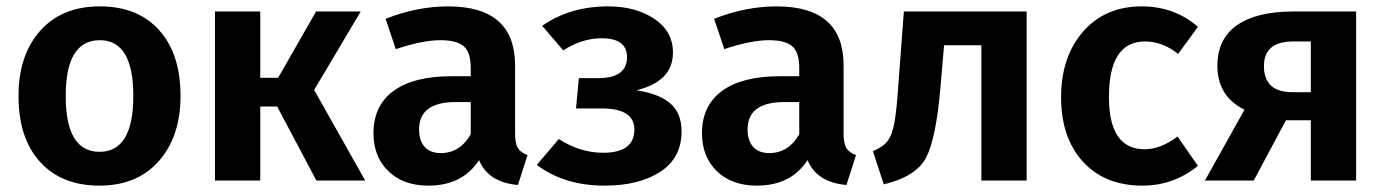

<svg xmlns="http://www.w3.org/2000/svg" viewBox="-20 -566 4342 602"><path d="M293 -440Q186 -440 186 -265Q186 -90 292 -90Q398 -90 398 -265Q398 -440 293 -440ZM546 -265Q546 -138 478 -61Q410 16 292 16Q173 16 105.5 -58.5Q38 -133 38 -265Q38 -393 106 -469.5Q174 -546 293 -546Q412 -546 479 -471.5Q546 -397 546 -265Z M965 -284 1125 0H972L849 -232H796V0H654V-530H796V-322H852L971 -530H1111Z M1362 -86Q1422 -86 1456 -145V-246H1409Q1294 -246 1294 -160Q1294 -125 1311.5 -105.5Q1329 -86 1362 -86ZM1595 -361V-147Q1595 -116 1604 -101.5Q1613 -87 1634 -80L1604 14Q1511 6 1482 -64Q1430 16 1323 16Q1244 16 1197.5 -29.5Q1151 -75 1151 -148Q1151 -235 1214 -281Q1277 -327 1395 -327H1456V-353Q1456 -402 1434 -421Q1412 -440 1361 -440Q1305 -440 1221 -412L1189 -507Q1288 -546 1385 -546Q1595 -546 1595 -361Z M1887 -546Q1973 -546 2031.5 -507Q2090 -468 2090 -401Q2090 -311 1976 -283Q2047 -272 2082 -241.5Q2117 -211 2117 -154Q2117 -71 2050.5 -27.5Q1984 16 1876 16Q1749 16 1663 -49L1732 -130Q1799 -87 1871 -87Q1969 -87 1969 -160Q1969 -226 1866 -226H1786L1795 -321H1855Q1946 -321 1946 -387Q1946 -446 1866 -446Q1805 -446 1746 -408L1680 -485Q1767 -546 1887 -546Z M2392 -86Q2452 -86 2486 -145V-246H2439Q2324 -246 2324 -160Q2324 -125 2341.5 -105.5Q2359 -86 2392 -86ZM2625 -361V-147Q2625 -116 2634 -101.5Q2643 -87 2664 -80L2634 14Q2541 6 2512 -64Q2460 16 2353 16Q2274 16 2227.5 -29.5Q2181 -75 2181 -148Q2181 -235 2244 -281Q2307 -327 2425 -327H2486V-353Q2486 -402 2464 -421Q2442 -440 2391 -440Q2335 -440 2251 -412L2219 -507Q2318 -546 2415 -546Q2625 -546 2625 -361Z M3199 -530V0H3057V-424H2940L2929 -295Q2915 -131 2883.5 -71.5Q2852 -12 2751 12L2717 -92Q2750 -106 2763.5 -124.5Q2777 -143 2784 -179Q2791 -215 2797 -304L2814 -530Z M3560 -546Q3662 -546 3736 -482L3674 -397Q3625 -436 3570 -436Q3457 -436 3457 -262Q3457 -98 3569 -98Q3619 -98 3672 -138L3736 -46Q3660 16 3562 16Q3444 16 3375.5 -59Q3307 -134 3307 -261Q3307 -388 3376 -467Q3445 -546 3560 -546Z M4090 -277V-436H4035Q3943 -436 3943 -359Q3943 -277 4032 -277ZM4232 -530V0H4090V-189H4012L3911 0H3758L3882 -222Q3797 -264 3797 -360Q3797 -444 3858.5 -487Q3920 -530 4036 -530Z"/></svg>

Font: FiraSans
Style: Regular
Weight: 600
Designer: Carrois Corporate & Edenspiekermann AG
Foundry: Carrois Corporate GbR & Edenspiekermann AG
Version: Version 3.106;PS 003.106;hotconv 1.0.70;makeotf.lib2.5.58329